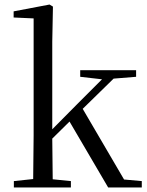

<svg xmlns="http://www.w3.org/2000/svg" viewBox="-20 -825 647 845"><path d="M333 -487 429 -476 320 -367 210 -256V-641L213 -796L198 -805L40 -775V-748L128 -744V-229L126 -37L41 -28V0H292V-28L212 -36L210 -215L286 -290L456 0H604V-28L526 -35L344 -346L480 -479L579 -487V-516H333Z"/></svg>

Font: Harano Aji Mincho KR
Style: Regular
Weight: 400
Foundry: Masamichi Hosoda
Version: HaranoAjiMinchoKR-Regular version 20230610;ttx 4.39.4